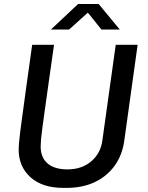

<svg xmlns="http://www.w3.org/2000/svg" viewBox="-20 -904 718 934"><path d="M287.8 10Q185.8 10 128.2 -41.9Q70.8 -93.8 70.8 -177Q70.8 -188 72.4 -207.9Q74 -227.8 77.4 -255.4Q80.8 -283 85.6 -318.1Q90.5 -353.2 96.1 -394.8Q101.8 -436.2 108.1 -483Q114.5 -529.8 121.8 -580.9Q129 -632 136.5 -686H242.8Q228 -581.5 217.1 -504.9Q206.2 -428.2 198.8 -374.2Q191.2 -320.2 186.4 -284.6Q181.5 -249 179.6 -227.1Q177.8 -205.2 177.8 -191.5Q177.8 -137.8 211.4 -108.9Q245 -80 308.2 -80Q378.5 -80 424.2 -119.5Q470 -159 478 -221.2L543 -686H649.5L584.5 -219.2Q574.8 -148.8 537.2 -97.2Q499.8 -45.8 440.5 -17.9Q381.2 10 303.8 10ZM227.5 -760.2 359.8 -884.5H460L562.8 -760.2H473.5L394 -859.2H425.8L316 -760.2Z"/></svg>

Font: Chivo Medium
Style: Italic
Weight: 500
Italic angle: -8.05°
Designer: Hector Gatti
Foundry: Omnibus-Type
Version: Version 2.002